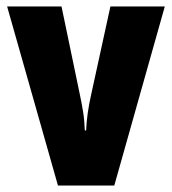

<svg xmlns="http://www.w3.org/2000/svg" viewBox="-20 -573 531 593"><path d="M159 0 2 -553H170L226 -284Q232 -256 236.5 -228.5Q241 -201 242 -170H246Q247 -196 251 -224Q255 -252 262 -283L321 -553H489L333 0Z"/></svg>

Font: Noto Sans Sinhala ExtraCondensed Black
Style: Regular
Weight: 900
Width: 2
Designer: Jelle Bosma - Monotype Design Team
Foundry: Monotype Imaging Inc.
Version: Version 2.006; ttfautohint (v1.8.4.7-5d5b)